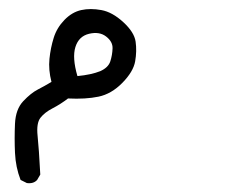

<svg xmlns="http://www.w3.org/2000/svg" viewBox="-20 -79 540 429"><path d="M40 330 26 323Q15 295 13.5 262.5Q12 230 13.5 197.5Q15 165 32 147Q49 129 64.5 121Q80 113 95 104Q88 77 90.5 52.5Q93 28 100 5.5Q107 -17 124 -34.5Q141 -52 161.5 -56.5Q182 -61 206.5 -56.5Q231 -52 255.5 -29.5Q280 -7 283 14Q286 35 282 58Q278 81 253.5 106Q229 131 200 137Q171 143 132 141Q115 154 97.5 163Q80 172 70.5 184Q61 196 64 224.5Q67 253 70 311L63 323Q55 332 40 330ZM204 80Q222 72 226.5 58Q231 44 231.5 29Q232 14 217 2.5Q202 -9 179 -3.5Q156 2 148.5 26Q141 50 153 91Q184 88 204 80Z"/></svg>

Font: NaniFont Regular
Style: Regular
Weight: 400
Designer: Nanigashitei
Version: Version 1.036